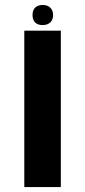

<svg xmlns="http://www.w3.org/2000/svg" viewBox="-20 -755 345 775"><path d="M78.1 -631.3H225.6V0H78.1ZM111.3 -694.3Q111.3 -713.9 122.1 -724.4Q132.8 -734.9 152.3 -734.9Q171.9 -734.9 183.1 -723.9Q194.3 -712.9 194.3 -694.3Q194.3 -675.3 183.1 -664.6Q171.9 -653.8 151.9 -653.8Q132.3 -653.8 121.8 -664.3Q111.3 -674.8 111.3 -694.3Z"/></svg>

Font: Viking Open Sans
Style: Bold
Weight: 700
Foundry: Ascender Corporation
Version: Version 2.001